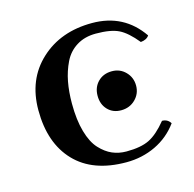

<svg xmlns="http://www.w3.org/2000/svg" viewBox="-75 -516 607 602"><g transform="rotate(-15 228.5 -215.0)"><path d="M231 -214.8Q231 -242.2 248.5 -260Q266.1 -277.8 293.9 -277.8Q320.3 -277.8 338.1 -259.5Q356 -241.2 356 -214.8Q356 -188.5 337.4 -170.2Q318.8 -151.9 291 -151.9Q264.6 -151.9 247.8 -169.4Q231 -187 231 -214.8ZM40 -219.2Q40 -318.8 105.5 -379.4Q170.9 -439.9 272.9 -439.9Q376 -439.9 433.1 -356.9Q425.3 -344.7 405.8 -342.8Q376 -379.4 350.1 -392.1Q324.2 -404.8 275.9 -404.8Q239.7 -404.8 213.4 -388.4Q187 -372.1 173.1 -343.5Q159.2 -314.9 153.1 -282.7Q147 -250.5 147 -211.9Q147 -158.7 158 -120.4Q168.9 -82 188 -61.5Q207 -41 228 -32Q249 -22.9 273.9 -22.9Q320.8 -22.9 348.1 -36.4Q375.5 -49.8 405.8 -86.9Q423.8 -86.9 433.1 -71.8Q404.3 -32.2 360.4 -11.2Q316.4 9.8 265.1 9.8Q156.2 9.8 98.1 -51.3Q40 -112.3 40 -219.2Z"/></g></svg>

Font: Common Serif Medium
Style: Regular
Weight: 500
Designer: Philipp H. Poll, Khaled Hosny
Foundry: Stefan Peev, Context Ltd.
Version: Version 1.026